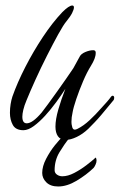

<svg xmlns="http://www.w3.org/2000/svg" viewBox="-20 -504 434 696"><path d="M219 3Q199 3 190 -10Q181 -23 181 -45Q181 -71 191.5 -107.5Q202 -144 217 -182Q203 -160 184 -134Q165 -108 144 -85Q123 -62 102.5 -47Q82 -32 65 -32Q37 -32 26.5 -51Q16 -70 16 -95Q16 -111 18.5 -126.5Q21 -142 25 -154Q43 -205 72 -261.5Q101 -318 135.5 -370Q170 -422 206 -460Q230 -484 242 -484Q248 -484 248 -477Q248 -470 241.5 -457Q235 -444 221 -427Q210 -414 191 -379.5Q172 -345 150 -301.5Q128 -258 108.5 -215Q89 -172 76 -140Q68 -121 64.5 -106Q61 -91 61 -81Q61 -57 77 -57Q98 -57 131 -96Q139 -106 154 -126.5Q169 -147 186.5 -171.5Q204 -196 220 -219Q236 -242 246 -257L269 -299Q274 -309 289.5 -315.5Q305 -322 318 -322Q327 -322 327 -313Q327 -302 322.5 -290.5Q318 -279 310 -266Q295 -242 281 -209Q267 -176 256.5 -145Q246 -114 243 -96Q239 -79 239 -62Q239 -58 239.5 -54Q240 -50 241 -47Q243 -34 251 -34Q255 -34 261 -37Q283 -48 305 -68.5Q327 -89 347 -112Q357 -123 366 -133Q375 -143 383 -154Q386 -157 388 -157Q394 -157 394 -149Q394 -143 390 -139L346 -86Q335 -73 323 -60.5Q311 -48 300 -37Q280 -18 258 -7.5Q236 3 219 3ZM191 172Q163 172 148 157Q133 142 133 123Q133 99 147 72Q161 45 179 22.5Q197 0 208 -9Q214 -15 225 -15Q230 -15 233 -12Q236 -9 231 -3Q213 19 195.5 48Q178 77 178 113Q178 123 186.5 129Q195 135 206 135Q226 135 249 123Q272 111 293 95Q314 79 327 67Q330 71 330 78Q330 85 326 93.5Q322 102 319 105Q293 130 258 151Q223 172 191 172Z"/></svg>

Font: Birthstone Bounce
Style: Regular
Weight: 400
Designer: Robert E. Leuschke
Foundry: Rob Leuschke
Version: Version 1.010; ttfautohint (v1.8.3)